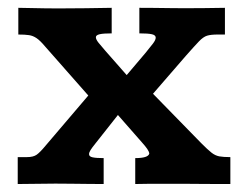

<svg xmlns="http://www.w3.org/2000/svg" viewBox="-20 -461 621 481"><path d="M24.4 0V-67.4H47.4Q63.5 -67.4 72 -73.5Q80.6 -79.6 94.7 -96.7L201.2 -221.7L93.3 -344.2Q80.6 -359.4 71.5 -365.5Q62.5 -371.6 52.5 -373Q42.5 -374.5 25.9 -374.5V-441.4Q35.6 -441.4 53.2 -440.9Q70.8 -440.4 90.6 -440.2Q110.4 -439.9 125 -439.9Q160.6 -439.9 195.1 -440.4Q229.5 -440.9 259.8 -441.4V-377.4Q238.8 -377.4 229.5 -375.2Q220.2 -373 220.2 -367.7Q220.2 -362.3 226.8 -354Q233.4 -345.7 243.7 -334L297.4 -272.9L344.2 -328.1Q356 -342.3 363 -351.6Q370.1 -360.8 370.1 -366.7Q370.1 -373 360.6 -375.2Q351.1 -377.4 329.1 -377.4V-441.4Q344.7 -441.4 365 -441.2Q385.3 -440.9 405.8 -440.7Q426.3 -440.4 442.4 -440.4Q470.2 -440.4 492.9 -440.7Q515.6 -440.9 543.5 -441.4V-374.5H525.4Q508.3 -374.5 498.8 -371.6Q489.3 -368.7 478.3 -357.2Q467.3 -345.7 445.3 -320.8L363.3 -226.1L484.4 -102.1Q500.5 -85.9 509.8 -78.6Q519 -71.3 529.3 -69.3Q539.6 -67.4 557.1 -67.4V0Q550.8 0 532 0Q513.2 0 490.7 -0.2Q468.3 -0.5 450.2 -0.5Q432.1 -0.5 427.2 -0.5Q415 -0.5 393.3 -0.5Q371.6 -0.5 350.8 -0.5Q330.1 -0.5 318.8 0V-64.9Q351.1 -64.9 354 -76.2Q353.5 -81.1 348.9 -87.9Q344.2 -94.7 335.4 -104.5L275.4 -172.9L218.3 -100.6Q210.4 -90.8 206.8 -85Q203.1 -79.1 203.1 -74.7Q203.1 -68.8 211.9 -66.9Q220.7 -64.9 239.7 -64.9V0Q226.6 0 204.8 -0.2Q183.1 -0.5 159.9 -0.7Q136.7 -1 118.7 -1Q91.3 -1 71 -0.5Q50.8 0 24.4 0Z"/></svg>

Font: Kameron SemiBold
Style: Regular
Weight: 600
Designer: Vernon Adams
Foundry: Vernon Adams
Version: Version 1.100